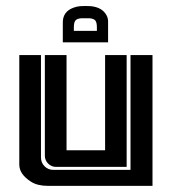

<svg xmlns="http://www.w3.org/2000/svg" viewBox="-20 -607 561 627"><path d="M246.1 -547.4Q231.4 -546.4 226.3 -540Q221.2 -533.7 221.2 -518.1V-506.3H296.4V-518.1Q296.4 -533.7 291.3 -540Q286.1 -546.4 271.5 -547.4ZM259.3 -587.4 276.4 -586.9Q314.9 -583 328.6 -555.7Q333.5 -545.9 333 -533.7V-468.8H185.1V-533.7Q185.1 -569.3 220.2 -582Q230.5 -585.9 242.2 -586.9ZM126.5 -427.2H197.3V-116.2H323.2V-427.2H393.6V-62H163.1Q147.9 -62 137.2 -72.8Q126.5 -83.5 126.5 -98.6ZM43 -427.2H113.8V-92.8Q113.8 -75.7 125.5 -64Q137.2 -52.2 154.3 -52.2H406.2V-427.2H478V0H137.2Q102.1 0 81.1 -13.7Q43 -38.1 43 -69.3Z"/></svg>

Font: Ebtekar Inline 2
Style: Inline-2
Weight: 500
Designer: Arman Khorramak
Foundry: Arman Khorramak
Version: Version 2.000